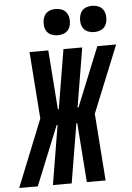

<svg xmlns="http://www.w3.org/2000/svg" viewBox="-105 -1003 720 1049"><g transform="rotate(-5 255.0 -478.5)"><path d="M-43 0 105 -368 78 -735H181L205 -410H210L264 -735H367L313 -410H318L450 -735H553L404 -368L431 0H328L304 -325H299L245 0H142L196 -325H191L59 0ZM440 -813Q423 -813 407 -819Q391 -825 381.5 -838Q372 -851 369.5 -868Q367 -885 370 -902Q372 -914 378 -925.5Q384 -937 394 -944Q404 -951 416 -954Q428 -957 440 -957Q457 -957 473 -951Q489 -945 498.5 -932Q508 -919 511 -902Q514 -885 511 -868Q509 -856 503 -844.5Q497 -833 486.5 -826Q476 -819 464 -816Q452 -813 440 -813ZM240 -813Q223 -813 207 -819Q191 -825 181.5 -838Q172 -851 169.5 -868Q167 -885 170 -902Q172 -914 178 -925.5Q184 -937 194 -944Q204 -951 216 -954Q228 -957 240 -957Q257 -957 273 -951Q289 -945 298.5 -932Q308 -919 311 -902Q314 -885 311 -868Q309 -856 303 -844.5Q297 -833 286.5 -826Q276 -819 264 -816Q252 -813 240 -813Z"/></g></svg>

Font: Iosevka Curly Heavy Oblique
Style: Regular
Weight: 900
Italic angle: -9°
Monospace: yes
Designer: Belleve Invis
Foundry: Belleve Invis
Version: Version 11.1.0; ttfautohint (v1.8.3)